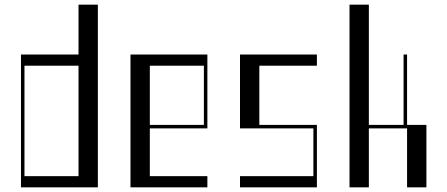

<svg xmlns="http://www.w3.org/2000/svg" viewBox="-20 -804 1920 824"><path d="M70 -570H317V-784H400V0H70ZM317 -48V-522H85V-48Z M540 -570H870V-253H623V-48H870V0H540ZM855 -268V-522H623V-268Z M1010 -48H1325V-253H1010V-570H1340V-522H1093V-268H1340V0H1010Z M1480 -784H1563V-268H1712V-570H1727V-268H1810V0H1727V-253H1563V0H1480Z"/></svg>

Font: Facade Sud
Style: Regular
Weight: 100
Designer: Éléonore Fines
Foundry: Velvetyne Type Foundry
Version: Version 1.001;Glyphs 3.2 (3202)